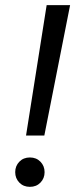

<svg xmlns="http://www.w3.org/2000/svg" viewBox="-20 -720 306 745"><path d="M81 -194 161 -700H252L152 -194ZM96 5Q71 5 55 -11.5Q39 -28 39 -52Q39 -76 55 -92.5Q71 -109 96 -109Q121 -109 137 -92.5Q153 -76 153 -52Q153 -28 137 -11.5Q121 5 96 5Z"/></svg>

Font: DM Sans 9pt
Style: Italic
Weight: 400
Italic angle: -10°
Designer: Colophon Foundry, Jonny Pinhorn
Foundry: Colophon Foundry
Version: Version 4.004